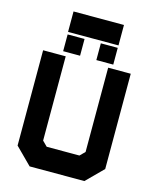

<svg xmlns="http://www.w3.org/2000/svg" viewBox="-139 -1068 942 1162"><g transform="rotate(15 332.0 -487.0)"><path d="M160.5 0 57.5 -103V-700H199V-172L229.5 -141.5H434.5L465 -172V-700H606.5V-103L503.5 0ZM195 -71H469L536 -135.5V-629.5V-135.5L469 -71H195L128 -136.5V-629.5V-136.5ZM384 -726V-831H490V-726ZM176 -726V-831H282V-726ZM228.5 -773H228V-783H228.5ZM437.5 -773H437V-783H437.5ZM174.5 -846.5V-974.5H490.5V-846.5ZM239.5 -909.5H431.5H239.5Z"/></g></svg>

Font: Tourney Black
Style: Regular
Weight: 900
Version: Version 1.015